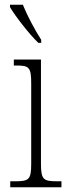

<svg xmlns="http://www.w3.org/2000/svg" viewBox="-20 -786 286 806"><path d="M141 -606H153V-619C128 -657 94 -721 76 -766H22V-756C42 -721 103 -642 141 -606ZM23 0H238V-25H222C162 -25 152 -31 152 -99V-536H38V-511H48C102 -511 111 -504 111 -436V-98C111 -31 101 -25 42 -25H23Z"/></svg>

Font: Noto Serif Georgian Condensed ExtraLight
Style: Regular
Weight: 200
Width: 3
Designer: Monotype Design Team, Akaki Razmadze
Foundry: Google LLC
Version: Version 2.003